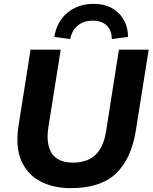

<svg xmlns="http://www.w3.org/2000/svg" viewBox="-20 -962 789 993"><path d="M346 11Q255 11 188 -24.5Q121 -60 90 -131.5Q59 -203 76 -313L138 -705H294L230 -303Q217 -215 248.5 -168Q280 -121 358 -121Q429 -121 471.5 -159Q514 -197 528 -279L595 -705H749L682 -284Q659 -141 580 -65Q501 11 346 11ZM343 -760 261 -771Q273 -849 328 -895.5Q383 -942 465 -942Q545 -942 593.5 -894Q642 -846 642 -771L558 -760Q558 -805 532 -830Q506 -855 459 -855Q413 -855 382.5 -830Q352 -805 343 -760Z"/></svg>

Font: Nunito Sans ExtraBold
Style: Italic
Weight: 800
Italic angle: -9°
Designer: Vernon Adams
Foundry: Vernon Adams
Version: Version 3.006; ttfautohint (v1.8.3)